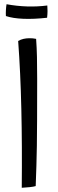

<svg xmlns="http://www.w3.org/2000/svg" viewBox="-20 -861 275 909"><path d="M156 -487Q156 -263 154.5 -170.5Q153 -78 149 20Q139 23 121 25Q103 27 83 28Q85 -171 81 -345Q77 -519 66 -667Q78 -674 91.5 -677Q105 -680 119 -680Q127 -680 134.5 -679.5Q142 -679 151 -677Q154 -635 155 -591Q156 -547 156 -487ZM203 -777Q141 -770 91 -772Q41 -774 8 -785Q7 -797 8 -813.5Q9 -830 11 -841Q60 -832 108.5 -830.5Q157 -829 204 -835Q205 -822 205 -808.5Q205 -795 203 -777Z"/></svg>

Font: Atma
Style: Regular
Weight: 400
Designer: Gregori Vincens, Jeremie Hornus, Riccardo Olocco, Yoann Minet.
Foundry: black foundry
Version: Version 1.102;PS 1.100;hotconv 1.0.86;makeotf.lib2.5.63406